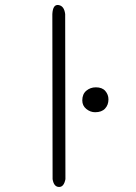

<svg xmlns="http://www.w3.org/2000/svg" viewBox="-20 -745 540 763"><path d="M240 -33Q234 -2 215 -2Q194 -2 189 -33L188 -689Q190 -728 212 -725Q235 -722 239 -689ZM411 -350Q411 -328 397.5 -313.5Q384 -299 358 -299Q339 -299 323 -312Q307 -325 307 -346Q307 -371 323 -384.5Q339 -398 361 -398Q386 -398 398.5 -383.5Q411 -369 411 -350Z"/></svg>

Font: Yomogi
Style: Regular
Weight: 400
Designer: satsuyako
Foundry: satsuyako
Version: Version 3.100